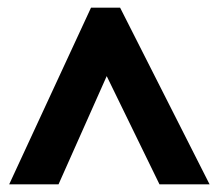

<svg xmlns="http://www.w3.org/2000/svg" viewBox="-20 -736 569 502"><path d="M4 -254H133L259 -537L397 -254H528L294 -716H218Z"/></svg>

Font: Noto Sans Lao SemiCondensed ExtraBold
Style: Regular
Weight: 800
Width: 4
Designer: Monotype Design Team
Foundry: Monotype Imaging Inc.
Version: Version 2.003